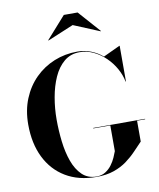

<svg xmlns="http://www.w3.org/2000/svg" viewBox="-105 -1075 965 1166"><g transform="rotate(-10 378.0 -492.0)"><path d="M426 -286.5H746V-283.5H696V-155Q671.5 -129.5 644.2 -101Q617 -72.5 582.8 -47.2Q548.5 -22 502.8 -6Q457 10 396 10Q284.5 10 205.2 -37.8Q126 -85.5 83.5 -172Q41 -258.5 41 -375Q41 -462.5 70 -533.2Q99 -604 150 -654.8Q201 -705.5 268 -732.8Q335 -760 411 -760Q455 -760 494.8 -744.5Q534.5 -729 566 -702L668.5 -750H671V-530H668.5Q661 -570.5 639 -610.2Q617 -650 584 -682.2Q551 -714.5 510 -734.2Q469 -754 423.5 -754Q368 -754 328.2 -720.8Q288.5 -687.5 264 -632.5Q239.5 -577.5 227.8 -510.5Q216 -443.5 216 -375Q216 -307 224 -239Q232 -171 252 -115.5Q272 -60 307 -26.2Q342 7.5 396 7.5Q427.5 7.5 450.5 -7Q473.5 -21.5 489.5 -43Q505.5 -64.5 515.5 -87Q525.5 -109.5 531 -125V-283.5H426ZM251 -856.5 249.5 -858.5 369.5 -993.5H454.5L574.5 -858.5L573 -856.5L411.5 -923.5Z"/></g></svg>

Font: Bodoni Moda 72pt
Style: Bold
Weight: 700
Designer: Owen Earl
Foundry: indestructible type
Version: Version 2.004